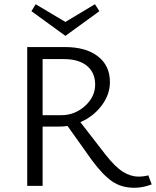

<svg xmlns="http://www.w3.org/2000/svg" viewBox="-20 -881 739 910"><path d="M451 -828 290 -711 129 -828 149 -861 290 -777 430 -861ZM683 -50 699 -7Q656 9 617 9Q556 9 512 -21Q468 -51 416 -121L300 -284Q280 -281 261 -281H182V0H109V-658H288Q387 -658 444 -614Q501 -570 501 -492Q501 -433 462 -381Q423 -329 361 -302L481 -147Q526 -90 562.5 -67Q599 -44 637 -44Q661 -44 683 -50ZM182 -335H270Q334 -335 382.5 -378.5Q431 -422 431 -480Q431 -537 392 -569Q353 -601 282 -601H182Z"/></svg>

Font: EauTestSC
Style: Regular
Weight: 400
Designer: Christian Thalmann (Catharsis Fonts)
Version: Version 0.001;PS 000.001;hotconv 1.0.88;makeotf.lib2.5.64775